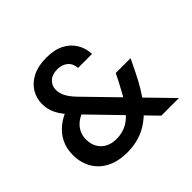

<svg xmlns="http://www.w3.org/2000/svg" viewBox="-171 -908 1117 1117"><g transform="rotate(-45 387.5 -350.0)"><path d="M575 0 214 -372Q169 -419 150.5 -457.5Q132 -496 132 -539Q132 -586 156 -625.5Q180 -665 226.5 -688.5Q273 -712 340 -712Q407 -712 451 -689Q495 -666 518.5 -627Q542 -588 544 -539H429Q426 -578 401 -598.5Q376 -619 339 -619Q294 -619 270.5 -596Q247 -573 247 -540Q247 -512 261.5 -484Q276 -456 309 -422L720 0ZM284 12Q211 12 158.5 -14.5Q106 -41 77.5 -89.5Q49 -138 49 -203Q49 -254 69 -296Q89 -338 128.5 -370Q168 -402 228 -422L266 -434L320 -359L284 -347Q224 -327 195.5 -292.5Q167 -258 167 -211Q167 -176 182 -148Q197 -120 226 -104Q255 -88 295 -88Q347 -88 387.5 -112Q428 -136 466 -190Q484 -214 501.5 -245.5Q519 -277 539 -315L563 -363H685L646 -283Q623 -236 599.5 -197Q576 -158 551 -126Q497 -56 432 -22Q367 12 284 12Z"/></g></svg>

Font: DM Sans 9pt SemiBold
Style: Regular
Weight: 600
Version: Version 4.004;gftools[0.9.30]